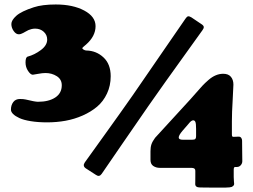

<svg xmlns="http://www.w3.org/2000/svg" viewBox="-20 -787 1153 874"><path d="M65.4 -630.9Q52.7 -630.9 42.2 -645.8Q31.7 -660.6 31.7 -677.7Q31.7 -694.8 54.2 -715.1Q76.7 -735.4 133.8 -753.9Q172.4 -766.6 233.9 -766.6Q312 -766.6 363.5 -739Q415 -711.4 415 -668Q415 -622.1 371.6 -584Q370.6 -583 365.5 -578.9Q360.4 -574.7 357.4 -571.8Q354.5 -568.8 354.5 -567.9Q354.5 -564.9 360.8 -561Q367.2 -557.1 373 -557.1Q418.5 -556.2 451.2 -525.6Q483.9 -495.1 483.9 -439.9Q483.9 -397 467 -361.1Q450.2 -325.2 422.1 -301.5Q394 -277.8 356.4 -261.2Q318.8 -244.6 278.3 -237.3Q237.8 -230 194.8 -230Q152.8 -230 120.1 -235.4Q87.4 -240.7 68.4 -249.5Q49.3 -258.3 39.6 -268.1Q29.8 -277.8 29.8 -288.1Q29.8 -308.1 40.3 -322.3Q50.8 -336.4 70.8 -336.4Q87.4 -336.4 97.2 -334Q139.2 -323.7 152.8 -323.7Q202.1 -323.7 231.7 -343.3Q261.2 -362.8 261.2 -398.9Q261.2 -425.8 238.5 -440.2Q215.8 -454.6 187 -454.6Q172.9 -454.6 152.6 -450.7Q132.3 -446.8 129.4 -446.8Q119.1 -446.8 107.7 -464.1Q96.2 -481.4 96.2 -502.9Q96.2 -526.4 106 -529.3Q137.2 -537.6 166 -559.1Q194.8 -580.6 194.8 -606.9Q194.8 -627.9 179.2 -642.3Q163.6 -656.7 139.6 -656.7Q131.3 -656.7 122.8 -654.5Q114.3 -652.3 109.6 -650.1Q105 -647.9 96.4 -643.1Q87.9 -638.2 85.9 -637.2Q74.7 -630.9 65.4 -630.9ZM654.3 -302.7Q603.5 -230 533.7 -127.9Q463.9 -25.9 442.9 4.4Q432.1 20 417 9.3L370.1 -21Q355 -31.7 366.2 -47.9Q384.8 -74.2 457.8 -175.5Q530.8 -276.9 583 -351.6L604.5 -382.8Q655.3 -455.6 729.2 -564Q803.2 -672.4 824.7 -702.6Q830.6 -711.4 835.9 -712.6Q841.3 -713.9 851.1 -708L897.5 -676.8Q906.7 -670.9 907.5 -664.6Q908.2 -658.2 901.9 -649.9Q883.3 -623.5 805.9 -516.1Q728.5 -408.7 676.3 -334ZM851.6 -22.9H707.5Q690.4 -22.9 677.7 -31.5Q665 -40 665 -59.6V-98.1Q665 -117.2 669.4 -130.1Q673.8 -143.1 686 -159.7L846.2 -334.5Q854.5 -343.3 872.3 -364Q890.1 -384.8 901.4 -396.7Q912.6 -408.7 929.2 -423.1Q945.8 -437.5 962.4 -444.3Q979 -451.2 996.1 -451.2Q1019.5 -451.2 1031 -437.5Q1042.5 -423.8 1042.5 -401.9Q1042.5 -388.2 1039.1 -331.3Q1035.6 -274.4 1035.6 -234.9V-175.8Q1035.6 -168.5 1037.1 -166.3Q1038.6 -164.1 1043 -164.1Q1048.8 -164.1 1055.9 -164.6Q1063 -165 1066.4 -165Q1074.2 -165 1078.1 -159.4Q1082 -153.8 1082 -147Q1082 -135.7 1082.5 -95.2Q1083 -54.7 1083 -53.2Q1083 -43 1075.9 -34.9Q1068.8 -26.9 1058.6 -26.9H1050.3Q1043.9 -26.9 1043.9 -14.6V18.6Q1043.9 28.3 1044.9 38.8Q1045.9 49.3 1045.9 50.3Q1045.9 58.6 1034.2 64Q1028.3 66.4 1006.6 66.9Q984.9 67.4 940.4 66.9Q896 66.4 891.1 66.4Q868.7 66.4 868.7 50.8Q868.7 48.8 868.9 39.6Q869.1 30.3 869.1 16.1V-9.8Q869.1 -22.9 851.6 -22.9ZM872.6 -167V-200.2Q872.6 -223.6 869.6 -231.4Q866.7 -239.3 859.4 -239.3Q856.9 -239.3 854.5 -238.3Q852.1 -237.3 849.4 -235.1Q846.7 -232.9 845.2 -231.4Q843.8 -230 840.8 -226.3Q837.9 -222.7 836.9 -221.7L811 -191.9Q793.5 -171.4 793.5 -161.1Q793.5 -150.9 813 -150.9H854Q865.7 -150.9 869.1 -154.5Q872.6 -158.2 872.6 -167Z"/></svg>

Font: Cooper* Black
Style: Regular
Weight: 900
Designer: Owen Earl
Foundry: indestructible type*
Version: Version 0.001